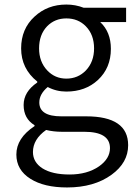

<svg xmlns="http://www.w3.org/2000/svg" viewBox="-20 -574 598 845"><path d="M114 213Q52 174 52 106Q52 34 132 -19V-23Q84 -52 84 -112Q84 -170 144 -211V-215Q73 -272 73 -361Q73 -447 132 -501Q189 -554 272 -554Q312 -554 348 -540H535V-477H421Q468 -433 468 -359Q468 -275 411 -222Q356 -171 272 -171Q228 -171 190 -191Q153 -160 153 -123Q153 -62 250 -62H359Q544 -62 544 65Q544 142 471 195Q394 251 275 251Q174 251 114 213ZM358 -264Q394 -302 394 -361Q394 -421 358 -458Q324 -493 272 -493Q221 -493 187 -458Q152 -421 152 -361Q152 -302 188 -264Q222 -228 272 -228Q323 -228 358 -264ZM416 158Q464 124 464 78Q464 6 351 6H252Q216 6 183 -2Q125 39 125 95Q125 140 167 167Q210 194 286 194Q364 194 416 158Z"/></svg>

Font: Source Han Sans CN Normal
Style: Regular
Weight: 350
Designer: Ryoko NISHIZUKA 西塚涼子 (kana, bopomofo & ideographs); Paul D. Hunt (Latin, Greek & Cyrillic); Sandoll Communications 산돌커뮤니
Foundry: Adobe
Version: Version 2.004;hotconv 1.0.118;makeotfexe 2.5.65603